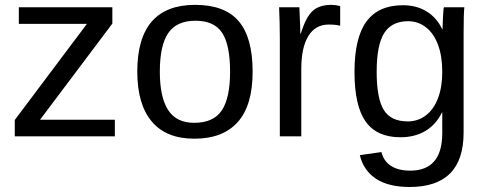

<svg xmlns="http://www.w3.org/2000/svg" viewBox="-20 -558 1985 786"><path d="M40.5 0V-66.9L335.9 -460.4H57.1V-528.3H439.9V-461.4L144 -67.9H450.2V0Z M1014.2 -264.6Q1014.2 -126 953.1 -58.1Q892.1 9.8 775.9 9.8Q660.2 9.8 601.1 -60.8Q542 -131.3 542 -264.6Q542 -538.1 778.8 -538.1Q899.9 -538.1 957 -471.4Q1014.2 -404.8 1014.2 -264.6ZM921.9 -264.6Q921.9 -374 889.4 -423.6Q856.9 -473.1 780.3 -473.1Q703.1 -473.1 668.7 -422.6Q634.3 -372.1 634.3 -264.6Q634.3 -160.2 668.2 -107.7Q702.1 -55.2 774.9 -55.2Q854 -55.2 887.9 -106Q921.9 -156.7 921.9 -264.6Z M1125.5 0V-405.3Q1125.5 -460.9 1122.6 -528.3H1205.6Q1209.5 -438.5 1209.5 -420.4H1211.4Q1232.4 -488.3 1259.8 -513.2Q1287.1 -538.1 1336.9 -538.1Q1354.5 -538.1 1372.6 -533.2V-452.6Q1355 -457.5 1325.7 -457.5Q1271 -457.5 1242.2 -410.4Q1213.4 -363.3 1213.4 -275.4V0Z M1656.7 207.5Q1570.3 207.5 1519 173.6Q1467.8 139.6 1453.1 77.1L1541.5 64.5Q1550.3 101.1 1580.3 120.8Q1610.4 140.6 1659.2 140.6Q1790.5 140.6 1790.5 -13.2V-98.1H1789.6Q1764.6 -47.4 1721.2 -21.7Q1677.7 3.9 1619.6 3.9Q1522.5 3.9 1476.8 -60.5Q1431.2 -125 1431.2 -263.2Q1431.2 -403.3 1480.2 -470Q1529.3 -536.6 1629.4 -536.6Q1685.5 -536.6 1726.8 -511Q1768.1 -485.4 1790.5 -438H1791.5Q1791.5 -452.6 1793.5 -488.8Q1795.4 -524.9 1797.4 -528.3H1880.9Q1877.9 -502 1877.9 -418.9V-15.1Q1877.9 207.5 1656.7 207.5ZM1790.5 -264.2Q1790.5 -328.6 1772.9 -375.2Q1755.4 -421.9 1723.4 -446.5Q1691.4 -471.2 1650.9 -471.2Q1583.5 -471.2 1552.7 -422.4Q1522 -373.5 1522 -264.2Q1522 -155.8 1550.8 -108.4Q1579.6 -61 1649.4 -61Q1690.9 -61 1723.1 -85.4Q1755.4 -109.9 1772.9 -155.5Q1790.5 -201.2 1790.5 -264.2Z"/></svg>

Font: Arial
Style: Regular
Weight: 400
Designer: Steve Matteson
Foundry: Ascender Corporation
Version: Version 2.00.3